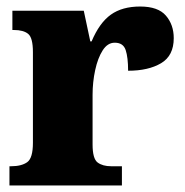

<svg xmlns="http://www.w3.org/2000/svg" viewBox="-20 -569 567 589"><path d="M9 0V-59H14Q46 -59 63.5 -71.5Q81 -84 81 -131V-409Q81 -453 66.5 -465Q52 -477 22 -477H18V-536H237L257 -442H261Q285 -499 320 -524Q355 -549 410 -549Q465 -549 489 -521Q513 -493 513 -452Q513 -398 474 -375Q435 -352 373 -352Q373 -393 365.5 -415.5Q358 -438 332 -438Q310 -438 295 -414.5Q280 -391 272 -354Q264 -317 264 -278V-126Q264 -82 279.5 -70.5Q295 -59 321 -59H354V0Z"/></svg>

Font: Noto Serif Armenian SemiCondensed Black
Style: Regular
Weight: 900
Width: 4
Designer: Monotype Design Team
Foundry: Monotype Imaging Inc.
Version: Version 2.008; ttfautohint (v1.8.4.7-5d5b)